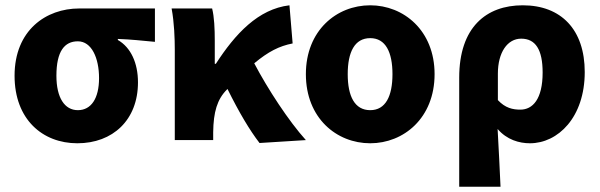

<svg xmlns="http://www.w3.org/2000/svg" viewBox="-20 -529 2266 725"><path d="M272 12C406 12 501 -76 501 -218C501 -291 474 -350 425 -378V-382C477 -380 511 -376 565 -371V-497H279C154 -497 35 -415 35 -243C35 -78 141 12 272 12ZM274 -113C224 -113 193 -160 193 -243C193 -336 224 -373 274 -373C326 -373 354 -310 354 -234C354 -157 324 -113 274 -113Z M640 0H785V-30C786 -106 800 -154 837 -191L839 -193C883 -104 923 -37 960 11L1135 0C1070 -72 991 -193 940 -290C993 -334 1034 -355 1085 -365L1073 -509C955 -495 868 -401 795 -288H791V-374C791 -421 789 -465 781 -497H628C638 -444 640 -382 640 -342Z M1378 12C1504 12 1621 -83 1621 -249C1621 -414 1504 -509 1378 -509C1251 -509 1135 -414 1135 -249C1135 -83 1251 12 1378 12ZM1378 -113C1319 -113 1293 -166 1293 -249C1293 -332 1319 -385 1378 -385C1436 -385 1462 -332 1462 -249C1462 -166 1436 -113 1378 -113Z M1714 176H1870C1867 105 1863 33 1859 -42C1894 -1 1941 12 1981 12C2087 12 2188 -86 2188 -257C2188 -417 2099 -509 1954 -509C1816 -509 1714 -426 1714 -236ZM1945 -115C1916 -115 1888 -121 1860 -151V-251C1860 -331 1896 -383 1948 -383C2002 -383 2029 -342 2029 -255C2029 -154 1991 -115 1945 -115Z"/></svg>

Font: Source Sans Pro
Style: Bold
Weight: 700
Designer: Paul D. Hunt
Foundry: Adobe Systems Incorporated
Version: Version 3.006;hotconv 1.0.111;makeotfexe 2.5.65597